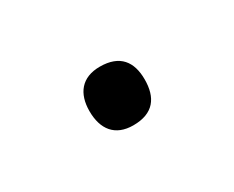

<svg xmlns="http://www.w3.org/2000/svg" viewBox="-33 -158 301 247"><g transform="rotate(-30 117.0 -34.5)"><path d="M77 -35C77 -8 90 9 117 9C147 9 159 -8 159 -35C159 -61 147 -78 117 -78C90 -78 77 -61 77 -35Z"/></g></svg>

Font: Noto Sans Thai Looped UI Condensed Light
Style: Regular
Weight: 300
Width: 3
Designer: Cadson Demak Team
Foundry: Cadson Demak Co., Ltd.
Version: Version 1.000